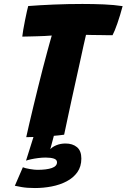

<svg xmlns="http://www.w3.org/2000/svg" viewBox="-20 -686 640 970"><path d="M156.5 264Q117 264 89.8 259.2Q62.5 254.5 55 252.5L95.5 159Q106.5 164 130.8 168Q155 172 168.5 172Q215.5 172 241.8 162.8Q268 153.5 268 134Q268 120.5 252 115.2Q236 110 211 110Q192.5 110 173 112.5Q153.5 115 137.5 118.5Q121.5 122 111.5 125.5L154.5 -11L256.5 -16.5L234 68Q244.5 56 265.2 47.5Q286 39 311 39Q347 39 369 57.5Q391 76 391 115Q391 155.5 370.8 184Q350.5 212.5 316.5 230.2Q282.5 248 241 256Q199.5 264 156.5 264ZM92.5 -501Q93.5 -513 97.5 -535.8Q101.5 -558.5 106.5 -583.8Q111.5 -609 116 -629Q120.5 -649 122.5 -655.5Q180 -660 251.8 -663Q323.5 -666 396.5 -666Q452.5 -666 504.8 -663.8Q557 -661.5 599.5 -655Q587 -608 573 -567.8Q559 -527.5 548.5 -508Q539 -508 522.5 -508.2Q506 -508.5 486 -508.8Q466 -509 447.2 -509.2Q428.5 -509.5 414.5 -510Q410 -491.5 402.2 -456.5Q394.5 -421.5 384.8 -376.5Q375 -331.5 364 -282.5Q353 -233.5 342.8 -186.5Q332.5 -139.5 324.2 -100.2Q316 -61 310.5 -35.8Q305 -10.5 304 -5.5Q280 -2 243.5 1Q207 4 171 5.5Q135 7 112.5 7Q119 -22 128.2 -62.2Q137.5 -102.5 148.8 -149Q160 -195.5 172 -244Q184 -292.5 196 -339.2Q208 -386 219 -426Q225.5 -449.5 231 -469.8Q236.5 -490 241.5 -506.5Q224.5 -505 206 -504.2Q187.5 -503.5 168.5 -502.8Q149.5 -502 130 -501.8Q110.5 -501.5 92.5 -501Z"/></svg>

Font: Grandstander Thin ExtraBold
Style: Italic
Weight: 800
Italic angle: -15°
Version: Version 1.200